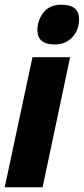

<svg xmlns="http://www.w3.org/2000/svg" viewBox="-32 -796 356 816"><path d="M127 -668Q127 -710 153 -743Q179 -776 229 -776Q304 -776 304 -715Q304 -669 275.5 -638Q247 -607 201 -607Q127 -607 127 -668ZM106 -553H266L149 0H-12Z"/></svg>

Font: Noto Sans UI CondBlack
Style: Italic
Weight: 900
Width: 3
Italic angle: -12°
Designer: Monotype Design Team
Foundry: Monotype Imaging Inc.
Version: Version 1.001